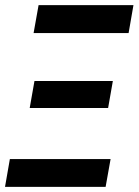

<svg xmlns="http://www.w3.org/2000/svg" viewBox="-22 -731 542 751"><path d="M-2.4 0 16.6 -108.9H410.6L391.1 0ZM94.2 -308.6 112.8 -414.1H419.4L400.9 -308.6ZM109.4 -601.6 128.9 -710.9H500L481 -601.6Z"/></svg>

Font: Roboto Condensed SemiBold
Style: Italic
Weight: 600
Italic angle: -12°
Designer: Christian Robertson
Foundry: Google
Version: Version 3.008; 2023